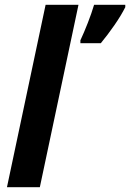

<svg xmlns="http://www.w3.org/2000/svg" viewBox="-20 -780 542 800"><path d="M315 -612Q330 -644 346 -685Q362 -726 372 -760H502V-750Q485 -716 457 -675.5Q429 -635 400 -600H315ZM9 0 170 -760H307L146 0Z"/></svg>

Font: Noto Sans SemiCondensed
Style: Bold Italic
Weight: 700
Width: 4
Italic angle: -12°
Designer: Monotype Design Team
Foundry: Monotype Imaging Inc.
Version: Version 2.013; ttfautohint (v1.8.4.7-5d5b)